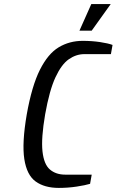

<svg xmlns="http://www.w3.org/2000/svg" viewBox="-20 -910 571 940"><path d="M268 10Q198 10 154.5 -21.5Q111 -53 99 -131.5Q87 -210 111 -350Q136 -490 175.5 -568.5Q215 -647 267.5 -678.5Q320 -710 385 -710Q430 -710 470 -704Q510 -698 531 -690L523 -645H393Q353 -645 317 -620Q281 -595 251.5 -531.5Q222 -468 201 -350Q181 -233 188 -169Q195 -105 224.5 -80Q254 -55 299 -55H429L421 -10Q398 -3 355.5 3.5Q313 10 268 10ZM369 -760 427 -890H522L429 -760Z"/></svg>

Font: Cuprum
Style: Italic
Weight: 400
Italic angle: -10°
Designer: Jovanny Lemonad
Foundry: Jovanny Lemonad
Version: Version 3.000